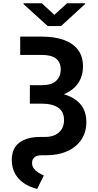

<svg xmlns="http://www.w3.org/2000/svg" viewBox="-20 -955 606 1193"><path d="M105.5 -727.5H238.8Q319.8 -727.5 377.4 -706.5Q435.1 -685.5 465.3 -644.5Q495.6 -603.5 495.6 -543.5Q495.6 -482.4 465.6 -438.2Q435.5 -394 378.7 -370.4Q321.8 -346.7 241.7 -346.7H165.5V-425.8H239.3Q301.3 -425.8 329.3 -453.1Q357.4 -480.5 357.4 -522.9Q357.4 -567.4 328.6 -590.6Q299.8 -613.8 238.8 -613.8H105.5ZM165.5 -387.2H238.8Q370.6 -387.2 443.6 -339.4Q516.6 -291.5 516.6 -197.3Q516.6 -133.8 485.4 -87.2Q454.1 -40.5 397.7 -15.4Q341.3 9.8 266.6 9.8H237.3Q207.5 9.8 193.4 22.9Q179.2 36.1 179.2 57.1Q179.2 77.1 190.2 92Q201.2 106.9 218 117.4Q234.9 127.9 252.4 135.3L210.9 218.8Q164.6 207.5 128.9 183.6Q93.3 159.7 73.2 123Q53.2 86.4 53.2 38.6Q53.2 -33.2 100.1 -68.6Q147 -104 229.5 -104H259.3Q296.4 -104 322.8 -116.7Q349.1 -129.4 363.5 -152.8Q377.9 -176.3 377.9 -209Q377.9 -261.2 341.6 -286.1Q305.2 -311 237.3 -311H165.5ZM239.7 -934.6 317.9 -862.8 396.5 -934.6H508.3V-929.7L359.4 -793H276.4L126 -929.7V-934.6Z"/></svg>

Font: Inter
Style: 650
Weight: 650
Designer: Rasmus Andersson
Foundry: rsms
Version: Version 4.001;git-66647c0bb